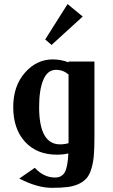

<svg xmlns="http://www.w3.org/2000/svg" viewBox="-20 -737 547 927"><path d="M43.9 0ZM306.2 -717.3 379.4 -657.2 229 -520 198.2 -546.4ZM436 -439.9V-78.1Q436 -24.9 433.3 10Q430.7 44.9 422.1 74.7Q413.6 104.5 399.9 121.3Q386.2 138.2 362.5 149.9Q338.9 161.6 307.6 165.8Q276.4 169.9 231 169.9Q159.2 169.9 73.2 125L147.9 73.2Q190.9 120.1 246.1 120.1Q278.8 120.1 293 94.2Q307.1 68.4 310.1 3.9Q284.2 9.8 254.9 9.8Q157.7 9.8 100.8 -52.5Q43.9 -114.7 43.9 -220.2Q43.9 -321.8 100.3 -386Q156.7 -450.2 234.9 -450.2Q273.9 -450.2 311 -436V-439.9ZM311 -377Q285.2 -399.9 250 -399.9Q210 -399.9 189.5 -352.3Q168.9 -304.7 168.9 -220.2Q168.9 -40 270 -40Q292.5 -40 311 -45.9V-56.2Z"/></svg>

Font: Pfennig
Style: Bold
Weight: 700
Version: Version 20120410 ; ttfautohint (v0.8)